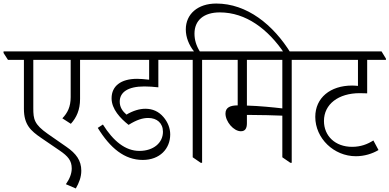

<svg xmlns="http://www.w3.org/2000/svg" viewBox="-51 -913 2199 1084"><path d="M377 151C395 120 408 87 408 51C408 -7 379 -46 324 -84L219 -157C142 -211 137 -240 137 -302V-575H348V-365C348 -311 331 -276 301 -245L349 -214C381 -249 401 -293 401 -354V-575H515V-582L489 -623H-31V-614L-6 -575H84V-299C84 -209 122 -175 182 -134L286 -63C333 -31 354 -6 354 38C354 66 343 96 321 127Z M755 -10C851 -10 910 -73 910 -154C910 -190 896 -224 872 -252C845 -284 810 -299 770 -299C737 -299 700 -288 663 -266C641 -285 625 -307 625 -339C625 -391 669 -425 764 -425C790 -425 815 -423 843 -420V-575H984V-582L960 -623H452V-615L477 -575H791V-463C764 -466 743 -468 723 -468C631 -468 579 -427 579 -358C579 -297 628 -245 675 -208C721 -237 755 -247 786 -247C835 -247 869 -218 869 -169C869 -107 816 -61 736 -61C657 -61 589 -116 530 -210L501 -191C571 -77 652 -10 755 -10Z M1082 6H1090V-575H1204V-582L1178 -623H1077C1057 -655 1047 -688 1047 -723C1047 -798 1099 -843 1190 -843C1338 -843 1463 -748 1555 -611H1592C1492 -774 1343 -893 1170 -893C1065 -893 998 -833 998 -747C998 -703 1015 -660 1044 -623H922V-615L947 -575H1037V-25Z M1309 -172C1333 -172 1343 -188 1343 -217V-264C1351 -264 1360 -264 1367 -264C1421 -264 1495 -262 1543 -260V-25L1588 6H1596V-575H1709V-582L1684 -623H1143V-614L1168 -575H1291V-318C1250 -318 1222 -307 1222 -272C1222 -226 1268 -172 1309 -172ZM1343 -317V-575H1543V-301C1492 -307 1413 -315 1343 -317Z M1958 -31C2006 -31 2051 -45 2086 -66L2057 -120C2024 -99 1986 -84 1937 -84C1841 -84 1778 -146 1778 -230C1778 -325 1860 -387 1980 -387C1992 -387 2007 -386 2022 -386V-575H2128V-582L2103 -623H1647V-614L1672 -575H1970V-428C1959 -429 1948 -430 1937 -430C1814 -430 1729 -361 1729 -253C1729 -132 1834 -31 1958 -31Z"/></svg>

Font: Noto Serif Devanagari SemiCondensed Light
Style: Regular
Weight: 300
Width: 4
Designer: Universal Thirst, Indian Type Foundry and the Monotype Design Team
Foundry: Monotype Imaging Inc.
Version: Version 2.004